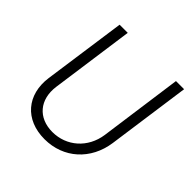

<svg xmlns="http://www.w3.org/2000/svg" viewBox="-194 -908 1084 1084"><g transform="rotate(45 348.0 -366.5)"><path d="M315 12C467 12 581 -92 603 -245L673 -745H608L539 -246C522 -127 430 -48 318 -48C205 -48 137 -127 153 -244L223 -745H158L88 -249C67 -96 159 12 315 12Z"/></g></svg>

Font: Mluvka Light
Style: Italic
Weight: 300
Italic angle: -8°
Designer: Modified by Jiří Krblich, Original typeface by Gumpita Rahayu
Foundry: Gumpita Rahayu & Jiří Krblich
Version: Version 2.000;Glyphs 3.1.1 (3134)